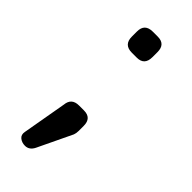

<svg xmlns="http://www.w3.org/2000/svg" viewBox="-185 -457 607 607"><g transform="rotate(45 119.0 -153.5)"><path d="M102 -330Q66 -330 66 -366V-389Q66 -424 102 -424H124Q158 -424 158 -389V-366Q158 -330 124 -330ZM71 117Q57 117 47 109Q37 101 40 86L66 -62Q69 -94 102 -94H124Q158 -94 158 -59V-36Q158 -26 155 -18L100 97Q90 117 71 117Z"/></g></svg>

Font: Jura SemiBold
Style: Regular
Weight: 600
Designer: Daniel Johnson, Alexei Vanyashin
Foundry: Daniel Johnson
Version: Version 5.103